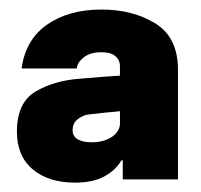

<svg xmlns="http://www.w3.org/2000/svg" viewBox="-20 -731 422 404"><path d="M148.4 -565.4Q204.1 -570.3 232.4 -571.8V-591.8Q232.4 -604.5 222.9 -612.8Q213.4 -621.1 193.4 -621.1Q169.9 -621.1 156.2 -610.4Q142.6 -599.6 141.6 -586.9H25.4Q33.7 -647.5 79.1 -679.2Q124.5 -710.9 193.4 -710.9Q259.8 -710.9 307.1 -681.6Q354.5 -652.3 354.5 -584V-353.5H238.3V-393.6H235.4Q223.6 -373 199.7 -359.9Q175.8 -346.7 137.7 -346.7Q82.5 -346.7 49.1 -374.5Q15.6 -402.3 15.6 -454.1Q15.6 -515.1 54.7 -538.3Q93.8 -561.5 148.4 -565.4ZM172.9 -431.6Q190.9 -431.6 204.6 -437.3Q218.3 -442.9 225.3 -451.9Q232.4 -460.9 232.4 -470.7V-497.1Q225.6 -496.1 202.1 -494.1L167 -490.2Q156.2 -489.3 144.5 -481Q132.8 -472.7 132.8 -457Q132.8 -443.8 143.8 -437.7Q154.8 -431.6 172.9 -431.6Z"/></svg>

Font: Pretendard GOV Black
Style: Regular
Weight: 900
Designer: Base glyphs from Inter by Rasmus Andersson; Hangeul glyphs from Noto Sans CJK(Source Han Sans) by Jang Soo-young and Kan
Foundry: Kil Hyung-jin
Version: Version 1.309